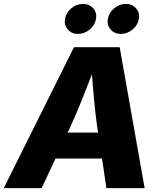

<svg xmlns="http://www.w3.org/2000/svg" viewBox="-42 -971 835 991"><path d="M-22.5 0 339.8 -727.5H575.7L704.6 0H507.3L484.4 -152.8H244.6L172.9 0ZM307.1 -286.6H464.4L460 -313.5Q451.2 -376 444.6 -445.1Q438 -514.2 432.6 -587.4Q404.3 -514.2 376.5 -445.1Q348.6 -376 319.8 -313.5ZM360.4 -795.9Q327.6 -795.9 307.9 -818.6Q288.1 -841.3 293.5 -873.5Q298.8 -905.3 325.9 -928Q353 -950.7 386.2 -950.7Q419.4 -950.7 439.2 -928Q459 -905.3 453.6 -873.5Q448.2 -841.3 420.9 -818.6Q393.6 -795.9 360.4 -795.9ZM582 -795.9Q548.8 -795.9 529.1 -818.6Q509.3 -841.3 514.6 -873.5Q520 -905.3 547.1 -928Q574.2 -950.7 607.4 -950.7Q640.6 -950.7 660.4 -928Q680.2 -905.3 674.8 -873.5Q669.4 -841.3 642.1 -818.6Q614.7 -795.9 582 -795.9Z"/></svg>

Font: Inter Extra Bold
Style: Italic
Weight: 800
Italic angle: -9.39999°
Designer: Rasmus Andersson
Foundry: rsms
Version: Version 4.000;git-3c8e0fc